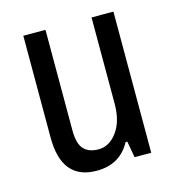

<svg xmlns="http://www.w3.org/2000/svg" viewBox="-81 -554 582 636"><g transform="rotate(-15 209.5 -236.5)"><path d="M297 -56H291Q255 11 175 11Q55 11 55 -135V-484H131V-140Q131 -93 148.5 -74.5Q166 -56 199 -56Q236 -56 262.5 -92Q289 -128 289 -188V-484H364V0H307Z"/></g></svg>

Font: Pragati Narrow
Style: Regular
Weight: 400
Designer: Hector Gatti, Marcela Romero, Pablo Cosgaya and Nicolas Silva
Foundry: Omnibus-Type
Version: Version 1.010; ttfautohint (v1.3)